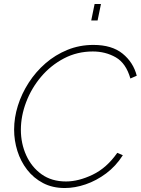

<svg xmlns="http://www.w3.org/2000/svg" viewBox="-20 -940 708 966"><path d="M306 6Q244 6 196.5 -19Q149 -44 116.5 -86Q84 -128 67.5 -180.5Q51 -233 51 -288Q51 -348 70 -408.5Q89 -469 124.5 -524Q160 -579 209 -621.5Q258 -664 319 -689Q380 -714 450 -714Q543 -714 597 -670Q651 -626 668 -559L636 -545Q614 -622 562.5 -651.5Q511 -681 447 -681Q368 -681 301.5 -646Q235 -611 186.5 -553.5Q138 -496 111.5 -426Q85 -356 85 -287Q85 -218 112 -158.5Q139 -99 189.5 -63Q240 -27 312 -27Q375 -27 446 -61Q517 -95 570 -171L598 -159Q563 -104 514 -67.5Q465 -31 411 -12.5Q357 6 306 6ZM439 -837 456 -920H488L471 -837Z"/></svg>

Font: Raleway ExtraLight
Style: Italic
Weight: 200
Italic angle: -12°
Designer: Matt McInerney, Pablo Impallari, Rodrigo Fuenzalida
Foundry: Matt McInerney, Pablo Impallari, Rodrigo Fuenzalida
Version: Version 4.026